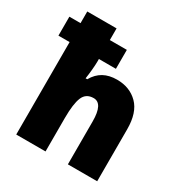

<svg xmlns="http://www.w3.org/2000/svg" viewBox="-178 -893 979 1027"><g transform="rotate(30 311.0 -380.0)"><path d="M247 -760V-688H352V-571H247V-556Q247 -535 244 -503.5Q241 -472 237 -446H247Q270 -486 304.5 -505Q339 -524 387 -524Q466 -524 516 -474Q566 -424 566 -321V0H385V-265Q385 -376 328 -376Q281 -376 264 -335Q247 -294 247 -207V0H66V-571H-3V-688H66V-760Z"/></g></svg>

Font: Noto Sans Lao SemiCondensed Black
Style: Regular
Weight: 900
Width: 4
Designer: Monotype Design Team
Foundry: Monotype Imaging Inc.
Version: Version 2.003; ttfautohint (v1.8.4.7-5d5b)